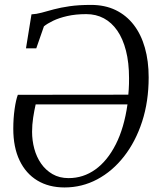

<svg xmlns="http://www.w3.org/2000/svg" viewBox="-20 -772 667 802"><path d="M88.5 -570 111.5 -712Q132 -713 154.5 -719.2Q177 -725.5 205 -733Q233 -740.5 270.8 -746Q308.5 -751.5 360 -751.5Q418.5 -751.5 463.2 -729.8Q508 -708 538.8 -668Q569.5 -628 585.2 -572.5Q601 -517 601 -449Q601 -348.5 573.8 -264.5Q546.5 -180.5 498 -118.5Q449.5 -56.5 386 -22.8Q322.5 11 249.5 11Q184 11 136 -18Q88 -47 61.8 -101.8Q35.5 -156.5 35.5 -234.5Q35.5 -277.5 41 -316.2Q46.5 -355 54.5 -376L516 -376.5Q517 -387.5 517.8 -398.8Q518.5 -410 518.8 -421.8Q519 -433.5 519 -445.5Q519 -510.5 506.2 -560.2Q493.5 -610 470 -644Q446.5 -678 413.8 -695.5Q381 -713 340.5 -713Q296 -713 261 -705Q226 -697 201.8 -685.2Q177.5 -673.5 163.5 -662L131.5 -570ZM512.5 -336H129Q123 -310 118.5 -280.5Q114 -251 114 -221.5Q114 -185.5 123.2 -151Q132.5 -116.5 151.5 -89Q170.5 -61.5 199.2 -44.8Q228 -28 266.5 -28Q328 -28 378.2 -64Q428.5 -100 463.5 -168.8Q498.5 -237.5 512.5 -336Z"/></svg>

Font: Merriweather 60pt Light
Style: Italic
Weight: 300
Italic angle: -7.8°
Version: Version 2.101